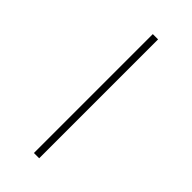

<svg xmlns="http://www.w3.org/2000/svg" viewBox="57 -216 515 515"><g transform="rotate(-45 314.5 42.0)"><path d="M89 52V32H540V52Z"/></g></svg>

Font: DM Sans 20pt Thin
Style: Regular
Weight: 250
Version: Version 4.004;gftools[0.9.30]